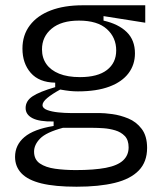

<svg xmlns="http://www.w3.org/2000/svg" viewBox="-20 -536 614 727"><path d="M270 171Q188 171 137 158.5Q86 146 61.5 120.5Q37 95 37 58Q37 13 72.5 -17Q108 -47 183 -59V-76Q129 -75 103 -88.5Q77 -102 77 -127Q77 -154 103.5 -171.5Q130 -189 189 -206V-223Q128 -224 96.5 -260Q65 -296 65 -352Q65 -403 93 -440Q121 -477 172 -496.5Q223 -516 293 -516H530V-450L372 -475V-458Q429 -445 460 -414.5Q491 -384 491 -334Q491 -291 466.5 -258.5Q442 -226 394 -208Q346 -190 275 -190Q260 -190 245 -191.5Q230 -193 208 -197Q177 -180 159 -165Q141 -150 141 -138Q141 -126 158.5 -119.5Q176 -113 200.5 -110.5Q225 -108 245 -108H356Q375 -108 405 -104Q435 -100 465.5 -87.5Q496 -75 516.5 -48Q537 -21 537 24Q537 77 505.5 109.5Q474 142 414.5 156.5Q355 171 270 171ZM267 108Q336 108 380.5 99.5Q425 91 446 71.5Q467 52 467 22Q467 -6 452.5 -21Q438 -36 416 -42.5Q394 -49 371.5 -50.5Q349 -52 332 -52H218Q155 -35 132 -11.5Q109 12 109 38Q109 68 131 83Q153 98 189 103Q225 108 267 108ZM283 -244Q350 -244 385 -271Q420 -298 420 -345Q420 -394 384.5 -426Q349 -458 279 -458Q212 -458 175.5 -427.5Q139 -397 139 -349Q139 -317 155.5 -293.5Q172 -270 204 -257Q236 -244 283 -244Z"/></svg>

Font: Bricolage Grotesque Light
Style: Regular
Weight: 300
Designer: Mathieu Triay
Foundry: Atelier Triay
Version: Version 1.000;gftools[0.9.30]